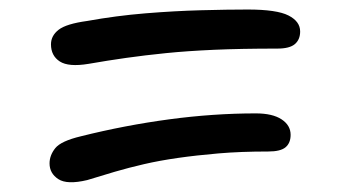

<svg xmlns="http://www.w3.org/2000/svg" viewBox="-20 -531 740 403"><path d="M163 -153Q121 -143 102.5 -155Q84 -167 84 -188Q84 -205 96 -220Q108 -235 150 -245Q242 -268 335 -280.5Q428 -293 517 -293Q552 -293 571 -280.5Q590 -268 590 -248Q590 -231 579.5 -222Q569 -213 543 -213Q485 -213 438.5 -209Q392 -205 353.5 -199.5Q315 -194 282.5 -186.5Q250 -179 221 -170.5Q192 -162 163 -153ZM166 -397Q124 -390 105.5 -402Q87 -414 87 -438Q87 -456 103 -468.5Q119 -481 163 -487Q224 -498 285 -503Q346 -508 402 -509.5Q458 -511 500 -511Q561 -511 585.5 -498.5Q610 -486 610 -465Q610 -448 599 -438.5Q588 -429 562 -429Q486 -429 429.5 -426.5Q373 -424 328.5 -419.5Q284 -415 245 -409.5Q206 -404 166 -397Z"/></svg>

Font: Shantell Sans Light
Style: Regular
Weight: 400
Version: Version 1.011;[c5ecc13dd]